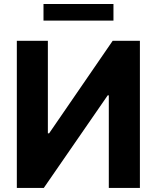

<svg xmlns="http://www.w3.org/2000/svg" viewBox="-20 -929 775 949"><path d="M63.2 -727.3H216.6V-269.9H222.7L536.9 -727.3H671.5V0H517.8V-457.7H512.4L196.4 0H63.2ZM540.8 -909.1V-827.1H195V-909.1Z"/></svg>

Font: InterMG
Style: Bold
Weight: 700
Designer: Rasmus Andersson
Foundry: rsms
Version: Version 3.019;December 26, 2023;FontCreator 15.0.0.2955 64-b